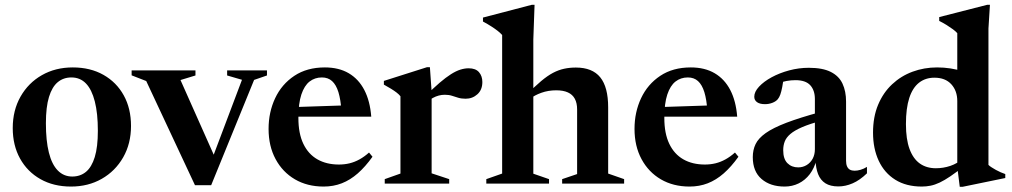

<svg xmlns="http://www.w3.org/2000/svg" viewBox="-20 -742 4092 776"><path d="M272 -28.5Q304.5 -28.5 327.5 -47.5Q350.5 -66.5 363 -107.2Q375.5 -148 375.5 -213.5Q375.5 -284 363.2 -332Q351 -380 327.5 -404.5Q304 -429 268.5 -429Q236.5 -429 213.5 -410Q190.5 -391 178 -350.2Q165.5 -309.5 165.5 -244Q165.5 -173.5 177.5 -125.5Q189.5 -77.5 213.5 -53Q237.5 -28.5 272 -28.5ZM267 12Q196.5 12 143.5 -18Q90.5 -48 61 -101.2Q31.5 -154.5 31.5 -224.5Q31.5 -296 63 -351.5Q94.5 -407 149.2 -438.2Q204 -469.5 274 -469.5Q345 -469.5 398 -439.5Q451 -409.5 480.2 -356.5Q509.5 -303.5 509.5 -233Q509.5 -161.5 477.8 -106Q446 -50.5 391.2 -19.2Q336.5 12 267 12Z M1007 -419 833.5 6.5H768L571 -414.5L512 -437.5V-457.5H770V-437L709.5 -418.5L857.5 -86L831 -83L958 -419.5L898 -437V-457.5H1059V-437Z M1293 -469.5Q1349.5 -469.5 1389.5 -446Q1429.5 -422.5 1452.5 -378.2Q1475.5 -334 1480.5 -270.5H1160.5L1161 -309L1418.5 -317.5L1360 -293.5Q1357 -339.5 1347.8 -369.5Q1338.5 -399.5 1322.2 -414.2Q1306 -429 1281 -429Q1252.5 -429 1231.2 -412.5Q1210 -396 1198 -360Q1186 -324 1186 -265Q1186 -202.5 1206 -160.8Q1226 -119 1262.8 -98Q1299.5 -77 1350 -77Q1372.5 -77 1393 -82Q1413.5 -87 1433 -97.8Q1452.5 -108.5 1471.5 -125.5L1485.5 -108.5Q1456.5 -68 1426 -41.2Q1395.5 -14.5 1361.5 -1.2Q1327.5 12 1288 12Q1222 12 1172 -17.2Q1122 -46.5 1093.8 -99Q1065.5 -151.5 1065.5 -221Q1065.5 -288.5 1092 -345Q1118.5 -401.5 1169.5 -435.5Q1220.5 -469.5 1293 -469.5Z M1874 -466Q1902.5 -466 1916 -450.2Q1929.5 -434.5 1929.5 -410.5Q1929.5 -379 1909.5 -361Q1889.5 -343 1862 -343Q1844.5 -343 1831.8 -347Q1819 -351 1806.5 -355Q1794 -359 1777.5 -359Q1765.5 -359 1753.2 -355.8Q1741 -352.5 1729.5 -346.2Q1718 -340 1707.5 -330.5L1699.5 -353.5Q1731.5 -386 1756.8 -407.5Q1782 -429 1802.5 -442Q1823 -455 1840.5 -460.5Q1858 -466 1874 -466ZM1724.5 -371.5V-41.5L1795.5 -18V0H1535V-18L1598.5 -40.5V-353Q1591.5 -361.5 1582.2 -368.5Q1573 -375.5 1560.5 -383.2Q1548 -391 1531.5 -400V-415L1706 -470.5H1717.5Z M2252 -18 2312.5 -38.5V-300Q2312.5 -325.5 2303.2 -342.8Q2294 -360 2275.2 -368.5Q2256.5 -377 2228 -377Q2196 -377 2168 -367Q2140 -357 2122.5 -342.5L2108 -358.5Q2141 -392.5 2167 -414.2Q2193 -436 2215.5 -447.8Q2238 -459.5 2260.2 -464.2Q2282.5 -469 2307.5 -469Q2374 -469 2406 -429.5Q2438 -390 2438 -308V-40.5L2502.5 -18V0H2252ZM2199 0H1945.5V-18L2009.5 -40.5V-600.5Q2002.5 -608.5 1991.8 -617Q1981 -625.5 1966.2 -635Q1951.5 -644.5 1932 -655V-671L2129 -722.5H2140.5L2135.5 -582V-40L2199 -18Z M2772 -469.5Q2828.5 -469.5 2868.5 -446Q2908.5 -422.5 2931.5 -378.2Q2954.5 -334 2959.5 -270.5H2639.5L2640 -309L2897.5 -317.5L2839 -293.5Q2836 -339.5 2826.8 -369.5Q2817.5 -399.5 2801.2 -414.2Q2785 -429 2760 -429Q2731.5 -429 2710.2 -412.5Q2689 -396 2677 -360Q2665 -324 2665 -265Q2665 -202.5 2685 -160.8Q2705 -119 2741.8 -98Q2778.5 -77 2829 -77Q2851.5 -77 2872 -82Q2892.5 -87 2912 -97.8Q2931.5 -108.5 2950.5 -125.5L2964.5 -108.5Q2935.5 -68 2905 -41.2Q2874.5 -14.5 2840.5 -1.2Q2806.5 12 2767 12Q2701 12 2651 -17.2Q2601 -46.5 2572.8 -99Q2544.5 -151.5 2544.5 -221Q2544.5 -288.5 2571 -345Q2597.5 -401.5 2648.5 -435.5Q2699.5 -469.5 2772 -469.5Z M3298.5 -290 3302 -254.5Q3253 -241.5 3222.2 -228.2Q3191.5 -215 3174.8 -200.8Q3158 -186.5 3151.8 -170.5Q3145.5 -154.5 3145.5 -135Q3145.5 -99.5 3162.5 -82.5Q3179.5 -65.5 3206 -65.5Q3225 -65.5 3240.5 -75Q3256 -84.5 3264.8 -101Q3273.5 -117.5 3273.5 -139V-341.5Q3273.5 -377 3254.8 -397.5Q3236 -418 3195 -418Q3177.5 -418 3159.2 -414.8Q3141 -411.5 3127 -405L3148 -434Q3145 -408.5 3141.5 -390.2Q3138 -372 3133.8 -360Q3129.5 -348 3123.5 -341Q3116 -332 3101.8 -326.5Q3087.5 -321 3072 -321Q3051 -321 3039.8 -329Q3028.5 -337 3028.5 -351Q3028.5 -371 3047.8 -391.8Q3067 -412.5 3098.8 -429.8Q3130.5 -447 3169.5 -457.5Q3208.5 -468 3249 -468Q3305 -468 3338 -451.2Q3371 -434.5 3385.2 -403.8Q3399.5 -373 3399.5 -331.5V-92Q3399.5 -78.5 3403.5 -69.5Q3407.5 -60.5 3415.2 -56.2Q3423 -52 3434 -52Q3445.5 -52 3458.2 -55.8Q3471 -59.5 3484 -67.5V-41.5Q3455 -13.5 3426 -1Q3397 11.5 3368.5 11.5Q3336 11.5 3316 -1.2Q3296 -14 3286.5 -38.2Q3277 -62.5 3276 -96.5L3280.5 -97.5Q3271.5 -62.5 3252.8 -38Q3234 -13.5 3208 -0.8Q3182 12 3151 12Q3093.5 12 3058 -18.5Q3022.5 -49 3022.5 -107Q3022.5 -136 3033.8 -159.5Q3045 -183 3074.5 -204Q3104 -225 3158.2 -245.8Q3212.5 -266.5 3298.5 -290Z M3849 -333.5Q3849 -375 3824.8 -401.5Q3800.5 -428 3756.5 -428Q3720.5 -428 3694.5 -407.8Q3668.5 -387.5 3655 -346Q3641.5 -304.5 3641.5 -240.5Q3641.5 -179.5 3656 -140Q3670.5 -100.5 3697.5 -81.2Q3724.5 -62 3762.5 -62Q3792.5 -62 3820.8 -71.5Q3849 -81 3874.5 -102.5L3876 -70.5Q3845 -45.5 3821.2 -29.5Q3797.5 -13.5 3778 -4.2Q3758.5 5 3741 8.5Q3723.5 12 3705.5 12Q3642.5 12 3598.5 -15.5Q3554.5 -43 3531.5 -92.2Q3508.5 -141.5 3508.5 -206Q3508.5 -269.5 3529 -318.5Q3549.5 -367.5 3585.5 -401.2Q3621.5 -435 3668.2 -452.2Q3715 -469.5 3767.5 -469.5Q3795 -469.5 3821.2 -465.5Q3847.5 -461.5 3874.2 -453Q3901 -444.5 3929.5 -430.5L3849 -417V-608Q3842.5 -615.5 3831.2 -623.8Q3820 -632 3806 -640.8Q3792 -649.5 3776 -657.5V-673L3969.5 -722.5H3981L3975 -626.5V-75.5Q3980 -70.5 3988 -65.5Q3996 -60.5 4005.2 -55.2Q4014.5 -50 4024.2 -45.8Q4034 -41.5 4043 -38.5V-22.5L3870.5 13H3859L3849 -67Z"/></svg>

Font: Newsreader 36pt SemiBold
Style: Regular
Weight: 600
Designer: Hugues Gentile
Foundry: Production Type
Version: Version 1.003